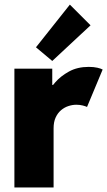

<svg xmlns="http://www.w3.org/2000/svg" viewBox="-20 -832 476 852"><path d="M43.9 0V-527.3H211.9V-455.1H227.5L190.4 -417Q201.2 -439 225.1 -466.6Q249 -494.1 286.1 -514.6Q323.2 -535.2 374 -535.2Q395.5 -535.2 411.9 -531.5Q428.2 -527.8 435.5 -523.4L366.2 -357.4Q360.4 -360.4 347.4 -363.8Q334.5 -367.2 318.4 -367.2Q301.3 -367.2 283.4 -361.3Q265.6 -355.5 250.7 -342.8Q235.8 -330.1 226.8 -310.3Q217.8 -290.5 217.8 -262.7V0ZM211.9 -561.5 139.6 -622.1 290 -811.5 381.8 -719.7Z"/></svg>

Font: Reddit Sans Black
Style: Regular
Weight: 900
Version: Version 1.014